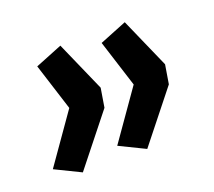

<svg xmlns="http://www.w3.org/2000/svg" viewBox="-76 -557 646 580"><g transform="rotate(-20 247.0 -266.5)"><path d="M100 -75 18 -115 128 -272 80 -423 167 -458 238 -297 228 -236ZM307 -75 225 -115 335 -272 287 -423 374 -458 445 -297 435 -236Z"/></g></svg>

Font: Nunito Sans
Style: Bold Italic
Weight: 700
Italic angle: -9°
Designer: Vernon Adams
Foundry: Vernon Adams
Version: Version 3.006; ttfautohint (v1.8.3)